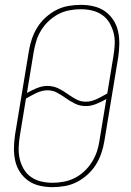

<svg xmlns="http://www.w3.org/2000/svg" viewBox="-20 -763 540 791"><path d="M196 8Q169 8 143 2Q117 -4 96.5 -18.5Q76 -33 62 -54.5Q48 -76 42.5 -101.5Q37 -127 37.5 -154Q38 -181 42 -208L99 -553Q103 -578 111.5 -603Q120 -628 134 -650.5Q148 -673 168.5 -691.5Q189 -710 212.5 -722Q236 -734 262 -738.5Q288 -743 313 -743Q340 -743 366 -737Q392 -731 412.5 -716.5Q433 -702 447 -680.5Q461 -659 466.5 -633.5Q472 -608 471.5 -581Q471 -554 467 -527L410 -182Q406 -157 397.5 -132Q389 -107 375 -84.5Q361 -62 340.5 -43.5Q320 -25 296.5 -13Q273 -1 247 3.5Q221 8 196 8ZM334 -344Q345 -344 356.5 -347Q368 -350 379 -355Q390 -360 400.5 -366Q411 -372 422 -378L447 -530Q451 -554 452.5 -578.5Q454 -603 448.5 -625.5Q443 -648 431.5 -668Q420 -688 401.5 -701Q383 -714 360 -719.5Q337 -725 312 -725Q290 -725 266 -720.5Q242 -716 221 -705Q200 -694 181.5 -677Q163 -660 150 -639Q137 -618 130 -595.5Q123 -573 119 -550L91 -380Q110 -391 132 -400Q154 -409 175 -409Q200 -409 221 -398.5Q242 -388 260 -375H261V-374Q277 -363 294.5 -353.5Q312 -344 334 -344ZM197 -10Q219 -10 243 -14.5Q267 -19 288.5 -30Q310 -41 328 -58Q346 -75 359 -96Q372 -117 379.5 -139.5Q387 -162 390 -185L418 -355Q399 -344 377 -335Q355 -326 334 -326Q309 -326 288 -336.5Q267 -347 249 -360H248V-361Q232 -372 214.5 -381.5Q197 -391 175 -391Q164 -391 152.5 -388Q141 -385 130 -380Q119 -375 108.5 -369Q98 -363 87 -357L62 -205Q58 -181 57 -156.5Q56 -132 61 -109.5Q66 -87 77.5 -67Q89 -47 107.5 -34Q126 -21 149 -15.5Q172 -10 197 -10Z"/></svg>

Font: Iosevka SS18 Thin
Style: Italic
Weight: 100
Italic angle: -9°
Monospace: yes
Designer: Belleve Invis
Foundry: Belleve Invis
Version: Version 25.1.1; ttfautohint (v1.8.4)